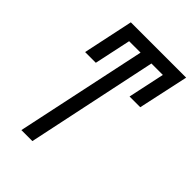

<svg xmlns="http://www.w3.org/2000/svg" viewBox="-223 -855 950 950"><g transform="rotate(45 251.5 -380.0)"><path d="M187 0 332 -688H412L371 -496H446L503 -760H116L60 -496H135L176 -688H256L110 0Z"/></g></svg>

Font: Noto Sans Display Condensed
Style: Italic
Weight: 400
Width: 3
Designer: Monotype Design team
Foundry: Monotype Imaging Inc.
Version: 1.000